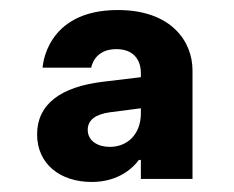

<svg xmlns="http://www.w3.org/2000/svg" viewBox="-20 -770 466 383"><path d="M257 -451H261V-413H364V-630C364 -686 323 -750 215 -750C70 -750 65 -635 65 -635H162C162 -635 167 -672 212 -672C247 -672 261 -650 261 -624V-616L186 -607C101 -597 54 -562 54 -502C54 -443 100 -407 163 -407C218 -407 247 -437 257 -451ZM155 -511C155 -531 171 -542 199 -546L261 -554V-544C261 -502 234 -477 199 -477C175 -477 155 -489 155 -511Z"/></svg>

Font: Be Vietnam Pro SemiBold
Style: Regular
Weight: 600
Designer: Lam Bao, Tony Le, Vietanh Nguyen
Foundry: Yellow Type Foundry
Version: Version 1.002